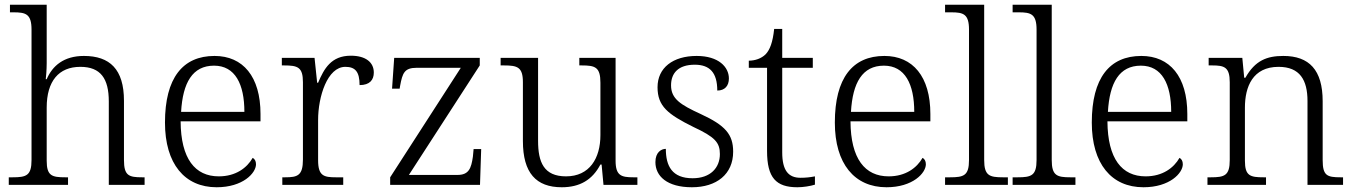

<svg xmlns="http://www.w3.org/2000/svg" viewBox="-20 -780 5713 810"><path d="M17 0H267V-32H256C199 -32 177 -38 177 -102V-326C177 -438 228 -498 319 -498C405 -498 439 -448 439 -352V0H590V-32H580C523 -32 503 -39 503 -105V-355C503 -488 443 -544 334 -544C249 -544 201 -502 177 -446H173C174 -451 177 -486 177 -514V-760H22V-728H37C89 -728 113 -721 113 -655V-105C113 -39 91 -32 33 -32H17Z M894 10C1005 10 1060 -50 1060 -87C1060 -101 1054 -110 1046 -114C1022 -72 975 -36 903 -36C803 -36 743 -110 742 -268H1079V-299C1079 -457 1005 -544 885 -544C751 -544 676 -451 676 -263C676 -89 759 10 894 10ZM1011 -308H744C751 -431 792 -503 883 -503C972 -503 1011 -425 1011 -308Z M1171 0H1428V-32H1397C1346 -32 1322 -38 1322 -104V-274C1322 -372 1361 -498 1437 -498C1479 -498 1497 -477 1497 -421C1540 -421 1557 -443 1557 -474C1557 -517 1523 -545 1460 -545C1377 -545 1347 -490 1322 -431H1318L1307 -536H1169V-504H1178C1236 -504 1258 -497 1258 -433V-107C1258 -39 1235 -32 1183 -32H1171Z M1626 0H2005L2010 -151H1978L1975 -119C1968 -70 1958 -42 1910 -42H1705L2004 -504V-536H1643L1634 -406H1666L1668 -418C1678 -472 1686 -494 1738 -494H1924L1626 -32Z M2350 10C2426 10 2479 -21 2513 -86H2518L2526 0H2669V-32H2652C2601 -32 2577 -39 2577 -102V-536H2424V-504H2434C2491 -504 2513 -497 2513 -431V-210C2513 -112 2467 -36 2368 -36C2274 -36 2250 -96 2250 -186V-536H2092V-504H2106C2163 -504 2186 -497 2186 -433V-185C2186 -50 2242 10 2350 10Z M2899 10C3003 10 3073 -45 3073 -140C3073 -213 3040 -251 2936 -299C2851 -338 2811 -363 2811 -420C2811 -471 2841 -507 2911 -507C2974 -507 3006 -474 3006 -398C3038 -398 3055 -418 3055 -449C3055 -497 3012 -544 2919 -544C2819 -544 2754 -494 2754 -412C2754 -332 2797 -298 2906 -244C2996 -202 3017 -179 3017 -130C3017 -72 2977 -28 2902 -28C2815 -28 2789 -80 2789 -152C2770 -152 2745 -138 2745 -96C2745 -37 2794 10 2899 10Z M3344 10C3369 10 3399 5 3418 -1V-36C3397 -32 3380 -30 3357 -30C3306 -30 3280 -61 3280 -137V-494H3409V-536H3280V-658H3246C3240 -601 3228 -570 3210 -551C3192 -533 3165 -524 3139 -524V-494H3216V-143C3216 -30 3254 10 3344 10Z M3720 10C3831 10 3886 -50 3886 -87C3886 -101 3880 -110 3872 -114C3848 -72 3801 -36 3729 -36C3629 -36 3569 -110 3568 -268H3905V-299C3905 -457 3831 -544 3711 -544C3577 -544 3502 -451 3502 -263C3502 -89 3585 10 3720 10ZM3837 -308H3570C3577 -431 3618 -503 3709 -503C3798 -503 3837 -425 3837 -308Z M3967 0H4232V-32H4211C4154 -32 4132 -39 4132 -105V-760H3967V-728H3993C4044 -728 4068 -721 4068 -655V-105C4068 -39 4046 -32 3988 -32H3967Z M4252 0H4517V-32H4496C4439 -32 4417 -39 4417 -105V-760H4252V-728H4278C4329 -728 4353 -721 4353 -655V-105C4353 -39 4331 -32 4273 -32H4252Z M4804 10C4915 10 4970 -50 4970 -87C4970 -101 4964 -110 4956 -114C4932 -72 4885 -36 4813 -36C4713 -36 4653 -110 4652 -268H4989V-299C4989 -457 4915 -544 4795 -544C4661 -544 4586 -451 4586 -263C4586 -89 4669 10 4804 10ZM4921 -308H4654C4661 -431 4702 -503 4793 -503C4882 -503 4921 -425 4921 -308Z M5074 0H5321V-32H5311C5254 -32 5232 -38 5232 -102V-326C5232 -414 5265 -498 5374 -498C5464 -498 5496 -442 5496 -354V0H5646V-32H5636C5578 -32 5560 -39 5560 -105V-353C5560 -485 5503 -544 5394 -544C5325 -544 5275 -525 5234 -452H5229L5221 -536H5079V-504H5094C5145 -504 5168 -497 5168 -433V-105C5168 -39 5146 -32 5088 -32H5074Z"/></svg>

Font: Noto Serif Tamil Light
Style: Italic
Weight: 300
Italic angle: -12°
Designer: Indian Type Foundry, Tom Grace, and the Monotype Design Team
Foundry: Monotype Imaging Inc.
Version: Version 2.003